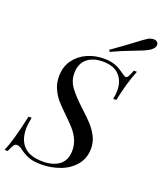

<svg xmlns="http://www.w3.org/2000/svg" viewBox="-186 -1045 991 1168"><g transform="rotate(20 309.0 -461.0)"><path d="M517 -511H497Q503 -540 503 -568Q503 -627 468 -665Q433 -703 361 -703Q298 -703 259.5 -671Q221 -639 221 -576Q221 -527 251.5 -486Q282 -445 343 -389Q386 -350 412 -321Q438 -292 456 -257Q474 -222 474 -182Q474 -117 436.5 -72.5Q399 -28 341 -7Q283 14 221 14Q168 14 136.5 1Q105 -12 79 -32Q60 -47 43 -47Q31 -47 23 -35Q15 -23 2 7H-18Q-2 -31 13.5 -84.5Q29 -138 50 -233H70Q61 -186 61 -159Q61 -86 101 -46Q141 -6 224 -6Q292 -6 331.5 -37Q371 -68 371 -131Q371 -169 356 -201Q341 -233 319.5 -257.5Q298 -282 260 -319Q220 -357 196.5 -384Q173 -411 156.5 -447Q140 -483 140 -527Q140 -589 171.5 -633Q203 -677 253.5 -699.5Q304 -722 360 -722Q401 -722 431 -712Q461 -702 490 -680Q514 -662 523 -662Q531 -662 538.5 -674.5Q546 -687 556 -715H576Q540 -624 517 -511ZM496 -873Q545 -911 568 -925Q586 -936 606 -936Q627 -936 634 -920Q636 -914 636 -910Q636 -897 625.5 -885.5Q615 -874 601 -866Q582 -855 554.5 -844.5Q527 -834 522 -832Q435 -799 379 -772L372 -783Q414 -812 449.5 -838.5Q485 -865 496 -873Z"/></g></svg>

Font: Playfair Display
Style: Italic
Weight: 400
Italic angle: -14°
Designer: Claus Eggers Sørensen
Foundry: Claus Eggers Sørensen
Version: Version 1.200; ttfautohint (v1.6)